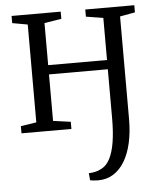

<svg xmlns="http://www.w3.org/2000/svg" viewBox="-54 -579 724 868"><g transform="rotate(-5 308.0 -145.0)"><path d="M356 242Q346 242 335.5 240.8Q325 239.5 320 238.5L317 206Q329 206 345 202.8Q361 199.5 374 192Q398 180.5 413.2 151.5Q428.5 122.5 436 76.8Q443.5 31 443.5 -31V-254.5H176.5V-43.5L256 -32.5V0H29.5V-32.5L100.5 -43.5V-487.5L31 -500V-532.5H254V-500L176.5 -487.5V-296.5H443.5V-487.5L365.5 -500V-532.5H588V-500L519.5 -487.5V-22Q519.5 36.5 508.8 85Q498 133.5 477.2 168.5Q456.5 203.5 426 222.8Q395.5 242 356 242Z"/></g></svg>

Font: Merriweather 72pt Light
Style: Regular
Weight: 300
Version: Version 2.100